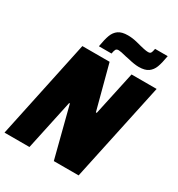

<svg xmlns="http://www.w3.org/2000/svg" viewBox="-206 -1027 1076 1160"><g transform="rotate(30 332.0 -446.5)"><path d="M0 0 146 -688H336L417 -382H423L489 -688H664L517 0H344L254 -350H249L174 0ZM353 -882Q383 -882 414 -874.5Q445 -867 451 -865Q458 -863 476.5 -859Q495 -855 507 -855Q521 -855 526 -862.5Q531 -870 535 -893H623Q614 -840 603 -811Q592 -782 569 -765.5Q546 -749 503 -749Q473 -749 425 -761L405 -765Q363 -776 349 -776Q335 -776 330 -768Q325 -760 321 -737H233Q242 -790 253 -819.5Q264 -849 287 -865.5Q310 -882 353 -882Z"/></g></svg>

Font: Saira Semi Condensed ExtraBold
Style: Italic
Weight: 800
Width: 4
Italic angle: -12°
Designer: Hector Gatti with collaboration of the Omnibus-Type team
Foundry: Omnibus-Type
Version: Version 1.001; ttfautohint (v1.8)